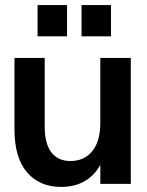

<svg xmlns="http://www.w3.org/2000/svg" viewBox="-20 -724 578 756"><path d="M220 12Q136 12 86.5 -45.5Q37 -103 37 -214V-496H156V-226Q156 -159 182 -124.5Q208 -90 257 -90Q312 -90 343.5 -129Q375 -168 375 -240V-496H495V0H375V-75Q353 -34 314 -11Q275 12 220 12ZM301 -581V-704H417V-581ZM128 -581V-704H244V-581Z"/></svg>

Font: Host Grotesk SemiBold
Style: Regular
Weight: 600
Designer: Doukan Karapınar
Foundry: Element Type
Version: Version 1.003